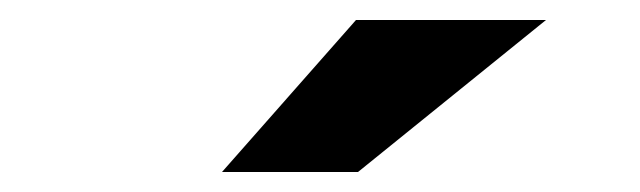

<svg xmlns="http://www.w3.org/2000/svg" viewBox="-20 -779 640 192"><path d="M336 -759H526L338 -607H202Z"/></svg>

Font: CMG Sans ExtraBold
Style: Regular
Weight: 800
Designer: Julieta Ulanovsky
Foundry: Julieta Ulanovsky
Version: Version 7.200